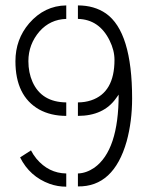

<svg xmlns="http://www.w3.org/2000/svg" viewBox="-20 -704 556 723"><path d="M273.4 -2Q408.2 0 457 -171.9Q477.5 -247.1 477.5 -333Q477.5 -584 378.9 -653.3Q335 -683.6 273.4 -683.6V-632.8Q353.5 -630.9 392.6 -551.8Q411.1 -514.6 411.1 -478.5Q411.1 -355.5 323.2 -326.2Q299.8 -318.4 273.4 -318.4V-267.6Q370.1 -267.6 417 -334Q425.8 -346.7 426.8 -347.7Q426.8 -137.7 335 -72.3Q304.7 -51.8 273.4 -50.8ZM229.5 -267.6V-318.4Q136.7 -319.3 102.5 -395.5Q86.9 -430.7 86.9 -473.6Q86.9 -537.1 128.9 -585.9Q168.9 -630.9 229.5 -632.8V-683.6Q147.5 -682.6 89.8 -616.2Q38.1 -555.7 38.1 -473.6Q38.1 -342.8 127 -292Q170.9 -267.6 229.5 -267.6ZM55.7 -111.3Q91.8 -39.1 167 -11.7Q197.3 -1 229.5 -1V-50.8Q163.1 -51.8 117.2 -106.4Q104.5 -122.1 96.7 -137.7Z"/></svg>

Font: Post No Bills Colombo
Style: Regular
Weight: 500
Designer: Kosala Senevirathne, Siva Puranthara, Lasantha Premarathna, Tharique Azeez
Foundry: Mooniak
Version: Version 1.220 ; ttfautohint (v1.5)